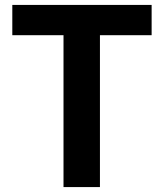

<svg xmlns="http://www.w3.org/2000/svg" viewBox="-20 -760 665 780"><path d="M30 -617H238V0H386V-617H596V-740H30Z"/></svg>

Font: Noto Sans KR Bold
Style: Regular
Weight: 700
Designer: Ryoko NISHIZUKA  (kana & ideographs); Paul D. Hunt (Latin, Greek & Cyrillic); Wenlong ZHANG  (bopomofo); Sandoll Communi
Foundry: Adobe Systems Incorporated
Version: Version 1.004;PS 1.004;hotconv 1.0.82;makeotf.lib2.5.63406